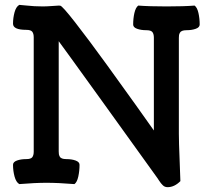

<svg xmlns="http://www.w3.org/2000/svg" viewBox="-20 -754 877 792"><path d="M59.6 -733.9Q67.9 -733.4 86.7 -731.4Q105.5 -729.5 121.1 -728.5Q136.7 -727.5 156.2 -727.5Q171.9 -727.5 194.8 -729.2Q217.8 -731 222.7 -731Q224.1 -731 226.1 -730.7Q228 -730.5 228.5 -730.5Q236.8 -730 290.5 -661.1Q344.2 -592.3 420.7 -486.8Q497.1 -381.3 539.1 -322.3Q581.1 -263.2 614.7 -215.8V-598.6Q614.7 -613.3 608.9 -621.3Q603 -629.4 584 -629.4Q561.5 -629.4 545.4 -635.3Q529.3 -641.1 529.3 -652.8Q529.3 -677.7 534.4 -700.4Q539.6 -723.1 550.3 -731Q594.2 -727.5 667 -727.5Q740.2 -727.5 782.7 -731Q793.5 -723.1 798.6 -700.4Q803.7 -677.7 803.7 -652.8Q803.7 -641.1 787.6 -635.3Q771.5 -629.4 749 -629.4Q738.3 -629.4 731.4 -626.7Q724.6 -624 721.9 -618.7Q719.2 -613.3 718.5 -609.1Q717.8 -605 717.8 -597.7V-202.1Q717.8 -168.5 720.9 -94.5Q724.1 -20.5 724.1 -6.8Q699.2 18.1 671.4 18.1Q665.5 18.1 660.4 16.1Q655.3 14.2 650.9 9.5Q646.5 4.9 643.8 1.7Q641.1 -1.5 636.2 -9Q631.3 -16.6 628.9 -20Q584.5 -82.5 403.3 -333.7Q222.2 -585 222.2 -584V-129.4Q222.2 -122.1 222.9 -117.9Q223.6 -113.8 226.3 -108.4Q229 -103 235.8 -100.3Q242.7 -97.7 253.4 -97.7Q275.9 -97.7 292 -91.8Q308.1 -85.9 308.1 -74.2Q308.1 -49.3 303 -25.9Q297.9 -2.4 287.1 5.4Q220.7 0 171.4 0Q125 0 59.6 5.4Q46.4 -2.4 40 -25.9Q33.7 -49.3 33.7 -74.2Q33.7 -85.9 49.8 -91.8Q65.9 -97.7 88.4 -97.7Q107.4 -97.7 113.3 -105.7Q119.1 -113.8 119.1 -128.4V-600.1Q119.1 -614.7 113.3 -622.8Q107.4 -630.9 88.4 -630.9Q33.7 -630.9 33.7 -656.2Q33.7 -680.2 40 -703.4Q46.4 -726.6 59.6 -733.9Z"/></svg>

Font: Coustard
Style: Regular
Weight: 400
Foundry: vernon adams
Version: Version 1.000